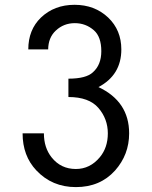

<svg xmlns="http://www.w3.org/2000/svg" viewBox="-20 -762 626 792"><path d="M73.2 -211.9H161.1Q161.1 -152.8 192.9 -112.8Q231 -64.9 293 -64.9Q351.6 -64.9 392.1 -113.8Q424.8 -153.3 424.8 -211.9Q424.8 -271.5 386 -316.7Q347.2 -361.8 262.2 -361.8V-437.5Q335.4 -437.5 363.3 -463.9Q397.9 -494.6 397.9 -550.8Q397.9 -610.4 367.2 -637.2Q333.5 -666.5 288.6 -666.5Q242.7 -666.5 210 -635.7Q179.2 -606.9 178.7 -558.1H96.7Q96.7 -639.2 148.9 -689.5Q204.1 -742.2 287.6 -742.2Q370.6 -742.2 426.3 -689.5Q480.5 -637.7 480.5 -558.1Q480.5 -452.6 386.2 -402.8Q512.7 -343.3 512.7 -211.9Q512.7 -124 454.6 -58.6Q393.1 9.8 293 9.8Q194.8 9.8 129.9 -59.1Q73.2 -119.1 73.2 -211.9Z"/></svg>

Font: Consola Mono
Style: Book
Weight: 400
Monospace: yes
Designer: Wojciech Kalinowski "wmk69" (wmk69@o2.pl)
Foundry: Wojciech Kalinowski "wmk69" (wmk69@o2.pl)
Version: Version 2.1.0